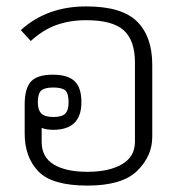

<svg xmlns="http://www.w3.org/2000/svg" viewBox="-20 -564 560 599"><path d="M57 -147V-238Q57 -288 76.5 -309.5Q96 -331 145 -331Q191 -331 212.5 -311Q234 -291 234 -245Q234 -159 146 -159Q125 -159 110 -165V-121Q110 -74 147.5 -51Q185 -28 253 -28Q320 -28 360.5 -51.5Q401 -75 401 -122V-369Q401 -438 366 -469.5Q331 -501 249 -501Q198 -501 156 -486Q114 -471 76 -436L45 -470Q126 -544 249 -544Q360 -544 407.5 -497Q455 -450 455 -362V-137Q455 -77 408 -31Q361 15 253 15Q142 15 99.5 -29.5Q57 -74 57 -147ZM194 -245Q194 -272 184 -281.5Q174 -291 146 -291Q119 -291 108.5 -281.5Q98 -272 98 -245Q98 -221 109 -210Q120 -199 146 -199Q173 -199 183.5 -209.5Q194 -220 194 -245Z"/></svg>

Font: Pridi ExtraLight
Style: Regular
Weight: 275
Designer: Katatrad Team
Foundry: CadsonDemak
Version: Version 1.001